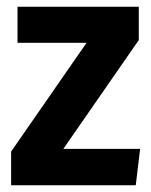

<svg xmlns="http://www.w3.org/2000/svg" viewBox="-20 -550 449 570"><path d="M392 -431 168 -108H396L383 0H13V-100L237 -423H32V-530H392Z"/></svg>

Font: Fira Sans Condensed SemiBold
Style: Regular
Weight: 600
Width: 3
Designer: bBox Type GmbH & Carrois Corporate GbR & Edenspiekermann AG
Foundry: bBox Type GmbH & Carrois Corporate GbR & Edenspiekermann AG
Version: Version 4.301